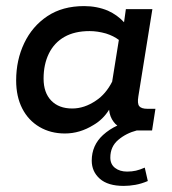

<svg xmlns="http://www.w3.org/2000/svg" viewBox="-20 -428 566 630"><path d="M193 10Q146 10 109.5 -11.5Q73 -33 53 -72Q33 -111 33 -164Q33 -231 59.5 -286.5Q86 -342 135.5 -375Q185 -408 256 -408Q298 -408 334 -393Q365 -379 387 -355L393 -398H480L434 -112Q430 -88 437 -79.5Q444 -71 464 -71H490L479 0H429Q394 9 368 31Q342 53 342 89Q342 111 357.5 123Q373 135 397 135Q413 135 426 132Q439 129 455 122L465 166Q444 175 424 178.5Q404 182 386 182Q334 182 307.5 158.5Q281 135 281 99Q281 49 318 15Q339 -4 365 -16Q358 -21 353 -28Q340 -45 338 -68Q318 -36 287 -18Q242 10 193 10ZM217 -72Q257 -72 295 -98Q327 -119 348 -160L370 -297Q353 -310 328 -318Q300 -326 274 -326Q225 -326 191.5 -307Q158 -288 140.5 -252.5Q123 -217 123 -170Q123 -124 148 -98Q173 -72 217 -72Z"/></svg>

Font: Rokkitt SemiBold Medium
Style: Italic
Weight: 500
Italic angle: -9°
Version: Version 3.103